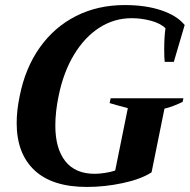

<svg xmlns="http://www.w3.org/2000/svg" viewBox="-20 -730 751 760"><path d="M46 -243Q46 -293 58 -350Q80 -461 137.5 -542Q195 -623 281 -666.5Q367 -710 474 -710Q557 -710 619 -689Q681 -668 711 -631L668 -485H632Q630 -500 630 -535Q630 -584 635 -618Q615 -638 577 -648Q539 -658 501 -658Q432 -658 373.5 -620.5Q315 -583 273 -513.5Q231 -444 212 -350Q199 -288 199 -233Q199 -142 238.5 -92Q278 -42 355 -42Q372 -42 395.5 -45.5Q419 -49 436 -55L486 -302Q432 -316 414 -322L418 -341H706L703 -327Q690 -320 668 -311.5Q646 -303 631 -300L580 -48Q539 -21 467 -5.5Q395 10 324 10Q187 10 116.5 -56Q46 -122 46 -243Z"/></svg>

Font: Trirong
Style: Bold Italic
Weight: 700
Italic angle: -12°
Designer: Katatrad Team
Foundry: CadsonDemak
Version: Version 1.001